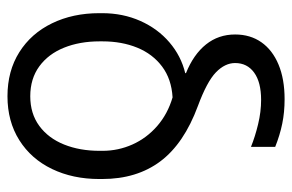

<svg xmlns="http://www.w3.org/2000/svg" viewBox="-155 -624 789 519"><g transform="rotate(90 239.5 -364.5)"><path d="M248 -739.3Q283.7 -739.3 314.5 -732.9Q345.2 -726.6 377 -713.9V-648.4Q349.1 -659.7 315.7 -667.7Q282.2 -675.8 250 -675.8Q202.1 -675.8 176.3 -657Q150.4 -638.2 150.4 -605.5Q150.4 -578.1 175.5 -553.7Q200.7 -529.3 266.6 -504.9Q368.2 -467.3 416 -403.6Q463.9 -339.8 463.9 -246.1V-238.3Q463.9 -167 436.8 -110.6Q409.7 -54.2 358.9 -22.2Q308.1 9.8 240.2 9.8Q171.9 9.8 121.1 -22.2Q70.3 -54.2 43 -110.6Q15.6 -167 15.6 -238.3V-246.1Q15.6 -302.2 36.6 -349.4Q57.6 -396.5 94.5 -428Q131.3 -459.5 177.7 -470.7V-472.7Q127 -493.2 100.1 -526.9Q73.2 -560.5 73.2 -605.5Q73.2 -646.5 94.2 -676.5Q115.2 -706.5 154.5 -722.9Q193.8 -739.3 248 -739.3ZM240.2 -51.8Q287.1 -51.8 320.3 -76.2Q353.5 -100.6 370.6 -143.1Q387.7 -185.5 387.7 -239.3V-247.1Q387.7 -289.6 370.6 -327.9Q353.5 -366.2 320.8 -394.8Q288.1 -423.3 243.2 -436.5Q193.8 -433.6 159.9 -408.2Q126 -382.8 108.9 -341.1Q91.8 -299.3 91.8 -247.1V-239.3Q91.8 -185.5 108.9 -143.1Q126 -100.6 159.4 -76.2Q192.9 -51.8 240.2 -51.8Z"/></g></svg>

Font: Pretendard GOV Light
Style: Regular
Weight: 300
Designer: Base glyphs from Inter by Rasmus Andersson; Hangeul glyphs from Noto Sans CJK(Source Han Sans) by Jang Soo-young and Kan
Foundry: Kil Hyung-jin
Version: Version 1.309